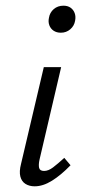

<svg xmlns="http://www.w3.org/2000/svg" viewBox="-20 -650 299 675"><path d="M102 5Q83 5 69.5 -3.5Q56 -12 51.5 -29.5Q47 -47 54 -74L134 -414H195L119 -89Q115 -71 117.5 -60Q120 -49 135 -49Q150 -49 166.5 -61.5Q183 -74 206 -95L228 -69Q194 -34 162.5 -14.5Q131 5 102 5ZM194 -535Q179 -535 168.5 -542Q158 -549 153.5 -561Q149 -573 152 -587Q155 -606 169 -618Q183 -630 203 -630Q218 -630 228 -623Q238 -616 242.5 -604Q247 -592 244 -577Q241 -559 227 -547Q213 -535 194 -535Z"/></svg>

Font: Ysabeau Infant
Style: Italic
Weight: 400
Italic angle: -12°
Designer: Christian Thalmann (Catharsis Fonts)
Version: Version 2.001;gftools[0.9.30]; featfreeze: ss01,ss02,lnum